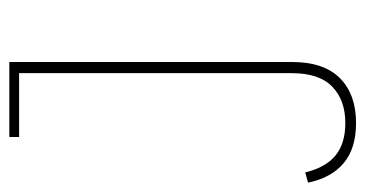

<svg xmlns="http://www.w3.org/2000/svg" viewBox="-265 -360 784 412"><g transform="rotate(-90 127.0 -154.0)"><path d="M39 -526H200V80Q200 149 165.2 183.5Q130.5 218 69 218Q14.5 218 -17 191.5Q-48.5 165 -59 115L-37 109Q-26.5 152.5 -0.8 173.8Q25 195 69 195Q118 195 147 167Q176 139 176 80V-505H39Z"/></g></svg>

Font: Hepta Slab ExtraLight ExtraLight
Style: Regular
Weight: 250
Version: Version 1.102